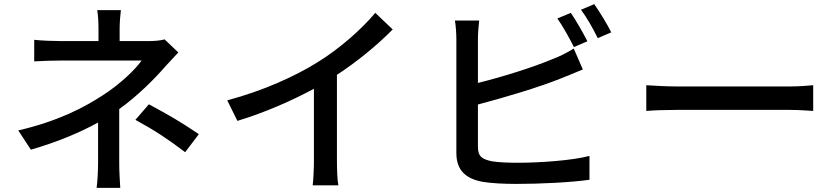

<svg xmlns="http://www.w3.org/2000/svg" viewBox="-20 -857 4040 926"><path d="M873 -123 939 -210C844 -274 791 -304 698 -354L633 -279C723 -230 786 -189 873 -123ZM840 -604 774 -667C755 -662 729 -659 703 -659H557V-718C557 -747 560 -785 563 -808H449C453 -785 455 -748 455 -718V-659H269C235 -659 179 -661 145 -665V-561C176 -563 235 -565 271 -565C315 -565 613 -565 663 -565C631 -520 559 -451 475 -397C386 -339 259 -272 68 -228L129 -135C252 -171 360 -215 453 -266V-69C453 -32 450 20 446 49H560C558 18 555 -32 555 -69V-331C643 -394 724 -475 775 -534C793 -554 819 -582 840 -604Z M1076 -373 1125 -274C1257 -314 1389 -372 1494 -429V-81C1494 -40 1491 15 1488 37H1612C1607 15 1605 -40 1605 -81V-496C1704 -561 1798 -638 1874 -715L1790 -795C1722 -714 1616 -621 1512 -557C1401 -488 1251 -420 1076 -373Z M2733 -795 2668 -768C2695 -730 2728 -670 2748 -630L2813 -658C2793 -697 2758 -759 2733 -795ZM2846 -837 2782 -810C2810 -773 2842 -716 2863 -673L2928 -701C2910 -738 2872 -800 2846 -837ZM2291 -758H2174C2179 -731 2181 -690 2181 -666C2181 -609 2181 -223 2181 -119C2181 -35 2227 5 2308 20C2350 27 2410 30 2472 30C2582 30 2732 23 2823 10V-105C2740 -83 2583 -72 2478 -72C2430 -72 2383 -74 2353 -79C2306 -89 2285 -101 2285 -149V-353C2411 -386 2579 -436 2686 -479C2718 -491 2758 -509 2791 -522L2747 -623C2714 -602 2683 -587 2650 -574C2553 -533 2403 -486 2285 -457V-666C2285 -695 2288 -731 2291 -758Z M3097 -446V-322C3131 -325 3191 -327 3246 -327C3339 -327 3708 -327 3790 -327C3834 -327 3880 -323 3902 -322V-446C3877 -444 3838 -440 3790 -440C3709 -440 3339 -440 3246 -440C3192 -440 3130 -444 3097 -446Z"/></svg>

Font: Noto Sans TC Medium
Style: Regular
Weight: 500
Designer: Ryoko NISHIZUKA 西塚涼子 (kana, bopomofo & ideographs); Paul D. Hunt (Latin, Greek & Cyrillic); Sandoll Communications 산돌커뮤니
Foundry: Adobe
Version: Version 2.004;hotconv 1.0.118;makeotfexe 2.5.65603